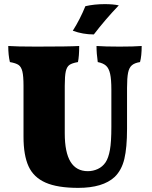

<svg xmlns="http://www.w3.org/2000/svg" viewBox="-20 -902 737 931"><path d="M536 -44Q479 9 359 9Q259 9 201 -16.5Q143 -42 118.5 -95.5Q94 -149 94 -239V-486Q94 -533 88.5 -555.5Q83 -578 70 -587Q57 -596 28 -601Q20 -635 20 -679Q61 -676 156 -676Q316 -676 364 -679Q364 -629 358 -601Q329 -596 316.5 -587Q304 -578 299 -556Q294 -534 294 -486V-256Q294 -163 322 -117.5Q350 -72 406 -72Q431 -72 454 -82.5Q477 -93 492 -115Q506 -136 513 -175Q520 -214 520 -287V-467Q520 -517 514 -544Q508 -571 494 -583.5Q480 -596 454 -601Q448 -642 448 -679Q489 -676 560 -676Q630 -676 667 -679Q667 -630 659 -601Q633 -597 619.5 -585.5Q606 -574 601 -549Q596 -524 596 -476V-277Q596 -186 583 -131.5Q570 -77 536 -44ZM333 -753Q368 -808 394 -872Q437 -882 488 -882Q528 -882 556 -876Q490 -807 435 -735Q382 -735 333 -753Z"/></svg>

Font: Vollkorn SC Black
Style: Regular
Weight: 900
Designer: Friedrich Althausen
Foundry: Friedrich Althausen
Version: Version 4.015